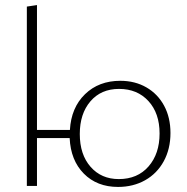

<svg xmlns="http://www.w3.org/2000/svg" viewBox="-20 -734 738 758"><path d="M653 -209Q653 -146 626.5 -97.5Q600 -49 553 -22.5Q506 4 446 4Q363 4 311 -48.5Q259 -101 255 -189H126V0H86V-708L126 -714V-221H256Q261 -309 315.5 -362Q370 -415 455 -415Q513 -415 558 -389Q603 -363 628 -316.5Q653 -270 653 -209ZM610 -207Q610 -287 566 -335Q522 -383 450 -383Q379 -383 337 -334Q295 -285 295 -205Q295 -124 337.5 -75.5Q380 -27 449 -27Q523 -27 566.5 -77Q610 -127 610 -207Z"/></svg>

Font: Ysabeau Infant Light
Style: Regular
Weight: 300
Designer: Christian Thalmann (Catharsis Fonts)
Version: Version 0.003